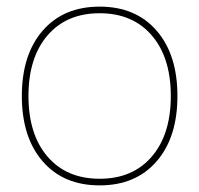

<svg xmlns="http://www.w3.org/2000/svg" viewBox="-20 -550 602 580"><path d="M109 -62.5Q46 -135 46 -260Q46 -385 109 -457.5Q172 -530 281 -530Q390 -530 453 -457.5Q516 -385 516 -260Q516 -135 453 -62.5Q390 10 281 10Q172 10 109 -62.5ZM123.5 -77Q181 -10 281 -10Q381 -10 438.5 -77Q496 -144 496 -260Q496 -376 438.5 -443Q381 -510 281 -510Q181 -510 123.5 -443Q66 -376 66 -260Q66 -144 123.5 -77Z"/></svg>

Font: Mplus 1p Thin
Style: Regular
Weight: 250
Version: Version 1.061